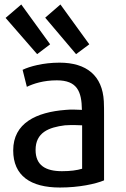

<svg xmlns="http://www.w3.org/2000/svg" viewBox="-20 -824 561 858"><path d="M445 -18C407 -2 333 14 248 14C116 14 39 -39 39 -152C39 -274 142 -323 274 -333C299 -336 330 -333 346 -333C345 -415 325 -465 234 -465C174 -465 129 -450 100 -436L81 -512C112 -527 173 -544 246 -544C367 -544 438 -486 444 -371C445 -365 445 -317 445 -310ZM347 -70V-264C327 -265 302 -266 270 -264C198 -255 139 -232 139 -154C139 -85 184 -59 257 -59C295 -59 324 -63 347 -70ZM182 -745 250 -804 379 -626 320 -582ZM5 -744 75 -804 204 -626 146 -582Z"/></svg>

Font: Repo Medium
Style: Regular
Weight: 500
Designer: Stefan Peev
Foundry: Context Ltd
Version: Version 1.502